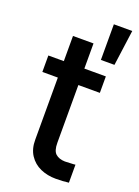

<svg xmlns="http://www.w3.org/2000/svg" viewBox="-148 -839 659 910"><g transform="rotate(20 181.0 -384.0)"><path d="M311.5 -447.3H203.1V-156.2Q203.1 -115.7 220 -100.8Q236.8 -85.9 266.6 -85Q280.3 -85 309.6 -86.9Q312.5 -87.9 319.3 -87.9V2.9Q290 6.8 253.9 6.8Q211.4 6.8 176.3 -8.8Q141.1 -24.4 120.1 -56.4Q99.1 -88.4 99.6 -134.8V-447.3H21.5V-530.3H99.6V-657.2H203.1V-530.3H311.5ZM262.7 -775.4H355.5L331.1 -595.7H262.7Z"/></g></svg>

Font: Pretendard JP Medium
Style: Regular
Weight: 500
Designer: Base glyphs from Inter by Rasmus Andersson; Hangeul glyphs from Noto Sans CJK(Source Han Sans) by Jang Soo-young and Kan
Foundry: Kil Hyung-jin
Version: Version 1.309